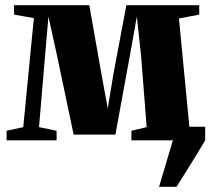

<svg xmlns="http://www.w3.org/2000/svg" viewBox="-20 -543 818 743"><path d="M595.5 180 649 0V-52.5H774V0Q755 32.5 734.8 65.2Q714.5 98 696.2 127.2Q678 156.5 663 180ZM5.5 0V-37L70 -51L111 -473L34.5 -486.5V-523H325.5L373 -254L397 -123.5L418.5 -254L469 -523H751V-486.5L672.5 -471.5L713 -50.5L773 -37V0H488.5V-37L547.5 -51L526 -327L509.5 -479L482.5 -327.5L426.5 -22H265L200.5 -328.5L167.5 -479L154.5 -328.5L131 -51L199 -37V0Z"/></svg>

Font: Merriweather 96pt Black
Style: Regular
Weight: 900
Version: Version 2.100